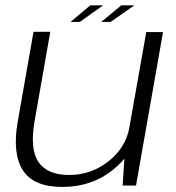

<svg xmlns="http://www.w3.org/2000/svg" viewBox="-20 -714 678 739"><path d="M452 0H503.5L607.5 -590.5H543L460 -123ZM173.5 -591.5H109L48.5 -247.5Q26.5 -123.5 67.8 -59Q109 5.5 219.5 5.5Q332 5.5 412 -58.2Q492 -122 505 -197L479 -227.5Q465 -146 397.8 -93.2Q330.5 -40.5 246.5 -40.5Q162 -40.5 128 -90.5Q94 -140.5 113.5 -250ZM369.5 -629.5H405.5L497.5 -693.5H447ZM251.5 -629.5H287L377 -693.5H327.5Z"/></svg>

Font: Anybody SemiExpanded Light
Style: Italic
Weight: 300
Width: 6
Italic angle: -10°
Version: Version 1.113;gftools[0.9.25]